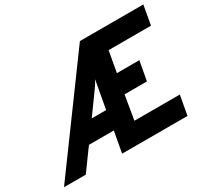

<svg xmlns="http://www.w3.org/2000/svg" viewBox="-177 -916 1222 1133"><g transform="rotate(-30 434.0 -350.0)"><path d="M-37.5 0 475 -700H907L884 -569H595L569.5 -427H722.5L698.5 -296H546L518.5 -132H828L804 0H358.5L384.5 -143H215L111 0ZM307.5 -270H405.5L440 -460Q434 -448 426.2 -435.8Q418.5 -423.5 408.5 -410Z"/></g></svg>

Font: Overpass ExtraBold
Style: Italic
Weight: 800
Italic angle: -10°
Designer: Delve Withrington, Dave Bailey, Thomas Jockin
Foundry: Delve Fonts LLC
Version: Version 4.000